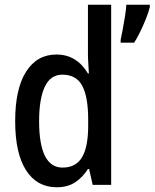

<svg xmlns="http://www.w3.org/2000/svg" viewBox="-20 -780 652 810"><path d="M219 10Q136 10 90 -61.5Q44 -133 44 -269Q44 -405 90 -477.5Q136 -550 218 -550Q262 -550 295.5 -529Q329 -508 351 -470H355Q354 -492 352.5 -513.5Q351 -535 351 -552V-760H449V0H371L356 -67H351Q328 -31 296.5 -10.5Q265 10 219 10ZM244 -73Q300 -73 326 -116.5Q352 -160 352 -249V-275Q352 -371 327 -418Q302 -465 243 -465Q193 -465 169 -414Q145 -363 145 -269Q145 -73 244 -73ZM612 -750Q607 -729 596 -701.5Q585 -674 572 -647Q559 -620 546 -600H489V-612Q492 -626 497.5 -654.5Q503 -683 507.5 -712.5Q512 -742 513 -760H612Z"/></svg>

Font: Noto Sans Ethiopic Condensed Medium
Style: Regular
Weight: 500
Width: 3
Designer: Monotype Design Team
Foundry: Monotype Imaging Inc.
Version: Version 2.102; ttfautohint (v1.8.4.7-5d5b)